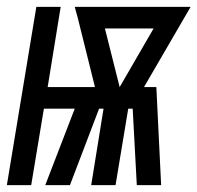

<svg xmlns="http://www.w3.org/2000/svg" viewBox="-45 -540 576 560"><path d="M-25 0 61 -520H132L94 -286H232L182 -487L173 -520H511L375 -286H411L425 0H354L342 -223H329L292 0H221L257 -223H244L159 0H87L173 -223H83L46 0ZM304 -286 403 -457H261Z"/></svg>

Font: Iosevka SS04 Medium Oblique
Style: Regular
Weight: 500
Italic angle: -9°
Monospace: yes
Designer: Belleve Invis
Foundry: Belleve Invis
Version: Version 19.0.0; ttfautohint (v1.8.4)